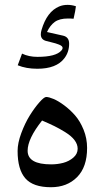

<svg xmlns="http://www.w3.org/2000/svg" viewBox="-20 -785 438 804"><path d="M72.3 -560.5Q100.6 -546.9 136.7 -546.9Q214.4 -546.9 237.3 -573.7Q242.2 -579.1 242.2 -584Q242.2 -588.4 238.5 -591.8Q234.9 -595.2 226.8 -598.4Q218.8 -601.6 212.2 -603.5Q205.6 -605.5 192.6 -608.6Q179.7 -611.8 173.8 -613.3Q150.9 -619.1 150.9 -641.1Q150.9 -649.4 153.8 -659.2Q176.3 -736.3 227.5 -757.8Q243.2 -764.6 263.2 -764.6Q280.3 -764.6 297.9 -758.8Q296.4 -742.7 288.1 -706.5L273.4 -707.5H264.2Q229 -707.5 209.2 -693.1Q189.5 -678.7 176.8 -650.9L244.1 -635.7Q269.5 -629.9 269.5 -602.1Q269.5 -566.9 249.5 -541Q216.3 -497.1 136.2 -497.1Q89.4 -497.1 54.2 -511.7ZM95.7 -153.8Q95.7 -96.7 194.3 -96.7Q220.2 -96.7 244.6 -103Q269 -109.4 287.1 -125Q305.2 -140.6 305.2 -162.1Q305.2 -180.7 292.2 -198Q279.3 -215.3 253.7 -231.2Q228 -247.1 208 -256.8Q188 -266.6 156.2 -280.3Q95.7 -204.1 95.7 -153.8ZM193.4 -1Q118.7 -1 86.2 -38.1Q53.7 -75.2 53.7 -152.8Q53.7 -186 69.1 -227.5Q84.5 -269 104.7 -301.5Q125 -334 144.8 -356.4Q164.6 -378.9 173.3 -378.9Q184.6 -378.9 204.3 -370.6Q224.1 -362.3 248.5 -344.2Q272.9 -326.2 294.2 -302Q315.4 -277.8 330.1 -241.7Q344.7 -205.6 344.7 -165.5Q344.7 -85.4 302.7 -43.2Q260.7 -1 193.4 -1Z"/></svg>

Font: Parastoo FD
Style: FD
Weight: 400
Foundry: Saber Rastikerdar (saber.rastikerdar@gmail.com)
Version: Version 2.0.1